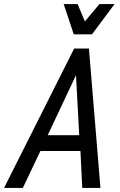

<svg xmlns="http://www.w3.org/2000/svg" viewBox="-65 -930 592 950"><path d="M-45 0 302 -690H375L432 0H342L333 -183H135L48 0ZM171 -261H327L311 -558ZM250 -910H319L355 -824L427 -910H502L390 -760H300Z"/></svg>

Font: Radio Canada Condensed
Style: Italic
Weight: 400
Width: 3
Italic angle: -12°
Designer: Charles Daoud, Etienne Aubert Bonn, Alexandre Saumier Demers, Jacques Le Bailly
Foundry: Radio-Canada
Version: Version 2.104; ttfautohint (v1.8.4.7-5d5b);gftools[0.9.28.de